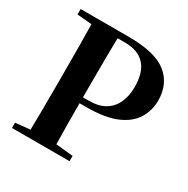

<svg xmlns="http://www.w3.org/2000/svg" viewBox="-168 -892 1017 1040"><g transform="rotate(30 341.0 -372.0)"><path d="M43 0V-33L200 -49H244L403 -33V0ZM134 0Q136 -86 136.5 -173Q137 -260 137 -349V-394Q137 -483 136.5 -570Q136 -657 134 -744H296Q294 -658 293.5 -570.5Q293 -483 293 -394V-324Q293 -254 293.5 -170.5Q294 -87 296 0ZM215 -299V-336H331Q392 -336 431 -360Q470 -384 489 -426.5Q508 -469 508 -524Q508 -615 466 -661Q424 -707 341 -707H215V-744H343Q509 -744 582 -686Q655 -628 655 -524Q655 -462 623.5 -410.5Q592 -359 522 -329Q452 -299 335 -299ZM43 -710V-744H215V-696H200Z"/></g></svg>

Font: Noto Serif KR ExtraLight ExtraBold
Style: Regular
Weight: 800
Version: Version 2.003-H1;hotconv 1.1.1;makeotfexe 2.6.0